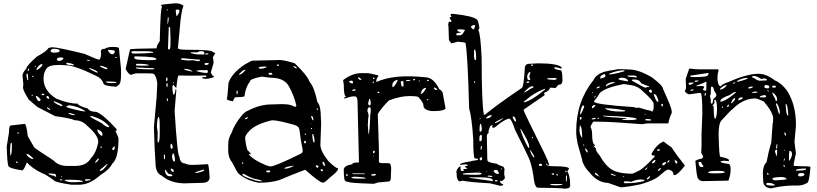

<svg xmlns="http://www.w3.org/2000/svg" viewBox="-20 -1110 5045 1186"><path d="M299.8 -818.4Q335.9 -818.4 502 -777.3Q582 -741.2 593.8 -741.2Q604.5 -753.9 604.5 -779.3V-781.2L602.5 -791Q602.5 -808.6 627.9 -808.6Q644.5 -820.3 673.8 -820.3Q714.8 -820.3 714.8 -811.5L727.5 -683.6V-644.5Q727.5 -595.7 713.9 -585.9Q701.2 -574.2 694.3 -574.2Q619.1 -580.1 619.1 -594.7Q607.4 -627.9 571.3 -642.6Q440.4 -707 383.8 -707L345.7 -709Q278.3 -709 265.6 -683.6Q249 -661.1 249 -625V-624Q249 -549.8 327.1 -501Q402.3 -469.7 460.9 -469.7Q460.9 -457 522.5 -439.5Q535.2 -418.9 575.2 -418.9Q618.2 -402.3 696.3 -316.4L701.2 -309.6V-305.7Q701.2 -302.7 693.4 -302.7V-300.8Q711.9 -262.7 711.9 -252.9Q711.9 -129.9 672.9 -98.6Q657.2 -63.5 598.6 -27.3Q533.2 31.2 467.8 31.2H420.9Q313.5 14.6 313.5 3.9Q252.9 -39.1 242.2 -39.1Q175.8 -71.3 149.4 -104.5H144.5Q127 -57.6 117.2 -57.6Q31.2 -70.3 31.2 -86.9Q24.4 -105.5 21.5 -205.1L35.2 -289.1Q35.2 -335 46.9 -335L132.8 -344.7Q142.6 -344.7 151.4 -269.5L190.4 -201.2Q190.4 -196.3 310.5 -119.1Q341.8 -85 395.5 -85H443.4Q513.7 -85 541 -131.8Q574.2 -166 586.9 -230.5V-234.4Q586.9 -274.4 518.6 -333Q487.3 -367.2 441.4 -367.2Q419.9 -378.9 320.3 -392.6L210.9 -449.2L158.2 -494.1Q125 -545.9 122.1 -567.4L124 -589.8L119.1 -642.6Q119.1 -661.1 142.6 -686.5Q142.6 -703.1 208 -760.7Q268.6 -793 279.3 -813.5ZM293 -797.9V-793Q293 -788.1 310.5 -784.2Q347.7 -786.1 347.7 -793V-797.9Q347.7 -808.6 308.6 -808.6Q299.8 -808.6 293 -797.9ZM646.5 -801.8V-797.9Q661.1 -774.4 672.9 -774.4Q682.6 -775.4 689.5 -788.1V-793Q689.5 -801.8 646.5 -801.8ZM691.4 -754.9 694.3 -752H700.2V-758.8H694.3ZM331.1 -740.2Q337.9 -733.4 344.7 -733.4Q359.4 -733.4 373 -748L366.2 -754.9H351.6Q331.1 -754.9 331.1 -740.2ZM515.6 -741.2V-740.2Q515.6 -735.4 532.2 -733.4H536.1V-734.4Q536.1 -739.3 515.6 -741.2ZM388.7 -717.8Q388.7 -708 436.5 -706.1V-709Q436.5 -715.8 395.5 -722.7H393.6ZM204.1 -679.7 206.1 -678.7H210.9Q242.2 -699.2 242.2 -712.9L240.2 -713.9H238.3Q222.7 -713.9 204.1 -681.6ZM597.7 -700.2Q615.2 -687.5 641.6 -681.6L643.6 -683.6V-685.5Q643.6 -694.3 602.5 -704.1H600.6ZM194.3 -699.2 195.3 -697.3V-695.3L201.2 -697.3V-702.1H197.3ZM532.2 -690.4 530.3 -688.5V-686.5Q572.3 -661.1 584 -661.1V-663.1Q584 -672.9 532.2 -690.4ZM154.3 -686.5 151.4 -676.8V-672.9L154.3 -669.9L160.2 -683.6V-685.5ZM142.6 -651.4Q144.5 -630.9 149.4 -615.2H154.3V-617.2L151.4 -654.3H146.5ZM178.7 -637.7V-633.8H181.6L187.5 -638.7V-642.6H183.6ZM632.8 -603.5Q641.6 -596.7 670.9 -596.7L698.2 -597.7V-603.5Q681.6 -606.4 648.4 -606.4H636.7ZM236.3 -528.3V-526.4L240.2 -522.5H253.9V-526.4Q252.9 -531.2 240.2 -531.2ZM174.8 -522.5V-521.5L178.7 -517.6H181.6V-522.5L178.7 -526.4ZM201.2 -517.6V-514.6Q210.9 -485.4 219.7 -485.4H224.6L231.4 -492.2V-494.1Q214.8 -517.6 202.1 -517.6ZM269.5 -517.6 267.6 -515.6V-507.8L276.4 -499H279.3L283.2 -502V-508.8Q278.3 -517.6 269.5 -517.6ZM313.5 -485.4 311.5 -483.4V-481.4Q328.1 -464.8 363.3 -453.1L366.2 -458Q366.2 -464.8 313.5 -485.4ZM388.7 -451.2Q388.7 -444.3 484.4 -423.8L502 -421.9H506.8V-423.8Q464.8 -453.1 406.2 -460Q388.7 -453.1 388.7 -451.2ZM270.5 -447.3 269.5 -446.3Q269.5 -438.5 288.1 -430.7L290 -432.6Q290 -439.5 270.5 -447.3ZM404.3 -412.1V-406.2L426.8 -399.4H441.4V-403.3Q415 -412.1 404.3 -412.1ZM537.1 -392.6V-389.6Q543 -382.8 609.4 -348.6Q635.7 -324.2 650.4 -324.2H652.3L655.3 -328.1Q624 -369.1 549.8 -392.6ZM582 -310.5V-303.7Q582 -290 605.5 -271.5H612.3V-282.2Q612.3 -298.8 584 -310.5ZM87.9 -292V-287.1L91.8 -283.2L96.7 -287.1L94.7 -292ZM42 -182.6 43.9 -148.4H44.9Q53.7 -156.2 53.7 -213.9V-223.6L50.8 -227.5H48.8Q43.9 -227.5 42 -182.6ZM600.6 -205.1V-198.2L605.5 -196.3L609.4 -200.2L607.4 -205.1ZM673.8 -194.3V-186.5L677.7 -182.6H680.7Q689.5 -185.5 689.5 -205.1H684.6ZM144.5 -159.2V-153.3Q165 -127.9 183.6 -127.9H185.5V-131.8Q157.2 -159.2 147.5 -159.2ZM568.4 -109.4V-104.5H571.3Q583 -112.3 591.8 -127.9L588.9 -131.8Q578.1 -126 568.4 -109.4ZM79.1 -112.3V-107.4L85 -102.5H85.9L89.8 -105.5V-107.4L85 -112.3ZM595.7 -59.6V-57.6Q595.7 -54.7 600.6 -54.7Q618.2 -54.7 645.5 -97.7H641.6ZM279.3 -39.1V-37.1Q279.3 -31.2 315.4 -23.4L320.3 -18.6H327.1Q324.2 -36.1 318.4 -36.1ZM358.4 -22.5V-15.6H363.3V-18.6L359.4 -22.5ZM349.6 -2.9V-2L354.5 3.9H365.2V2Q363.3 -2.9 351.6 -2.9ZM504.9 0V3.9L508.8 6.8H513.7Q539.1 4.9 539.1 0L536.1 -2.9H508.8ZM378.9 4.9Q397.5 15.6 429.7 15.6H431.6L491.2 13.7V10.7Q487.3 0 397.5 0Q378.9 0 378.9 4.9Z M1063.5 -1089.8Q1094.7 -1089.8 1113.3 -1074.2Q1097.7 -1035.2 1090.8 -937.5L1079.1 -813.5Q1079.1 -802.7 1131.8 -802.7Q1293 -802.7 1293 -789.1Q1297.9 -789.1 1309.6 -780.3Q1295.9 -760.7 1295.9 -754.9V-750L1299.8 -722.7L1282.2 -663.1Q1282.2 -654.3 1301.8 -635.7V-633.8Q1272.5 -623 1250 -623Q1227.5 -625 1227.5 -629.9V-631.8L1240.2 -633.8H1250L1254.9 -638.7V-642.6L1250 -643.6L1159.2 -642.6L1083 -643.6Q1077.1 -643.6 1069.3 -567.4H1067.4L1048.8 -587.9L1044.9 -574.2V-565.4Q1046.9 -526.4 1053.7 -524.4Q1058.6 -524.4 1063.5 -549.8V-558.6H1067.4L1069.3 -553.7L1058.6 -424.8Q1076.2 -143.6 1087.9 -143.6Q1092.8 -100.6 1122.1 -100.6Q1138.7 -91.8 1159.2 -91.8H1183.6L1263.7 -95.7Q1269.5 -95.7 1274.4 -23.4Q1280.3 19.5 1226.6 19.5L1122.1 22.5Q1034.2 22.5 978.5 -25.4Q940.4 -40 940.4 -107.4Q935.5 -161.1 930.7 -324.2L947.3 -508.8L951.2 -588.9V-599.6Q942.4 -656.2 918.9 -656.2L878.9 -657.2H831.1Q811.5 -657.2 789.1 -647.5Q775.4 -649.4 755.9 -683.6L783.2 -804.7Q783.2 -809.6 947.3 -811.5Q947.3 -830.1 966.8 -855.5Q971.7 -1066.4 980.5 -1066.4V-1071.3Q980.5 -1074.2 974.6 -1074.2V-1078.1Q974.6 -1083 1063.5 -1089.8ZM1010.7 -1053.7V-1045.9H1015.6V-1050.8L1012.7 -1053.7ZM1065.4 -1045.9V-1043.9L1069.3 -1011.7H1072.3Q1087.9 -1028.3 1087.9 -1040V-1045.9L1083 -1050.8H1070.3ZM1017.6 -1004.9Q1014.6 -995.1 1014.6 -968.8V-963.9H1017.6L1021.5 -987.3V-1001ZM1022.5 -943.4 1017.6 -809.6V-807.6L1021.5 -804.7H1024.4Q1033.2 -804.7 1033.2 -838.9V-869.1L1031.2 -936.5Q1028.3 -943.4 1026.4 -943.4ZM792 -789.1Q792 -779.3 802.7 -779.3H823.2Q873 -779.3 926.8 -784.2V-786.1Q926.8 -793.9 860.4 -793.9H802.7Q792 -793 792 -789.1ZM1197.3 -786.1 1179.7 -787.1H1158.2V-782.2Q1187.5 -773.4 1209 -773.4H1240.2Q1243.2 -773.4 1243.2 -779.3Q1241.2 -793.9 1227.5 -793.9H1213.9ZM1248 -777.3V-775.4L1252 -772.5Q1264.6 -772.5 1267.6 -779.3V-780.3H1252ZM809.6 -758.8V-752Q809.6 -738.3 901.4 -738.3Q946.3 -738.3 946.3 -745.1Q946.3 -759.8 828.1 -761.7H812.5ZM1097.7 -746.1V-745.1Q1097.7 -738.3 1147.5 -736.3L1169.9 -738.3L1200.2 -732.4H1206.1Q1215.8 -732.4 1215.8 -741.2H1213.9L1111.3 -750H1101.6ZM1243.2 -715.8V-713.9L1248 -709H1253.9Q1266.6 -709 1270.5 -717.8L1265.6 -720.7H1248ZM819.3 -710.9Q819.3 -705.1 826.2 -705.1L860.4 -704.1L896.5 -705.1L898.4 -707V-709Q880.9 -715.8 836.9 -715.8H824.2ZM819.3 -693.4V-690.4Q819.3 -681.6 921.9 -681.6L933.6 -683.6V-684.6L930.7 -688.5ZM1118.2 -684.6V-681.6Q1120.1 -676.8 1165 -668H1168V-669.9Q1148.4 -684.6 1125 -684.6ZM1193.4 -670.9Q1231.4 -659.2 1258.8 -659.2L1263.7 -664.1V-672.9L1260.7 -676.8H1229.5Q1193.4 -676.8 1193.4 -670.9ZM1005.9 -622.1V-611.3L1008.8 -608.4Q1014.6 -609.4 1014.6 -618.2V-623L1012.7 -631.8H1010.7Q1005.9 -629.9 1005.9 -622.1ZM1048.8 -602.5V-599.6L1053.7 -594.7H1055.7V-597.7L1049.8 -602.5ZM1008.8 -595.7 1007.8 -587.9V-582L1008.8 -574.2H1014.6L1015.6 -585.9V-592.8L1012.7 -595.7ZM1010.7 -502V-490.2L1014.6 -486.3H1017.6V-490.2L1015.6 -502ZM949.2 -329.1 954.1 -292 953.1 -244.1 954.1 -230.5H958Q966.8 -230.5 966.8 -293.9V-326.2Q966.8 -387.7 960 -387.7Q951.2 -387.7 949.2 -329.1ZM1035.2 -221.7 1033.2 -212.9V-203.1Q1033.2 -193.4 1040 -191.4H1042Q1046.9 -192.4 1046.9 -201.2Q1043.9 -221.7 1038.1 -221.7ZM1048.8 -165 1043 -148.4Q1043 -118.2 1056.6 -110.4L1060.5 -116.2V-127.9Q1056.6 -162.1 1048.8 -165ZM992.2 -155.3V-134.8L994.1 -126H995.1L999 -129.9V-151.4L995.1 -155.3ZM1036.1 -69.3 1035.2 -68.4V-59.6Q1038.1 -52.7 1044.9 -48.8H1053.7V-50.8Q1053.7 -65.4 1036.1 -69.3ZM1185.5 -42 1190.4 -41Q1241.2 -49.8 1241.2 -59.6L1238.3 -62.5Q1185.5 -48.8 1185.5 -42ZM999 -61.5V-55.7Q1002.9 -21.5 1028.3 -21.5H1042L1044.9 -25.4V-27.3Q1044.9 -32.2 1019.5 -37.1L1002 -61.5Z M1709 -739.3Q1732.4 -739.3 1799.8 -719.7Q1878.9 -644.5 1892.6 -603.5Q1920.9 -574.2 1940.4 -479.5Q1961.9 -459 1961.9 -382.8L1963.9 -350.6L1959 -215.8Q1959 -176.8 2008.8 -114.3Q2053.7 -70.3 2068.4 -70.3V-68.4Q2068.4 -51.8 2020.5 -15.6Q1985.4 18.6 1975.6 18.6H1974.6Q1954.1 17.6 1865.2 -61.5Q1786.1 -32.2 1704.1 2.9Q1650.4 18.6 1585 18.6H1578.1Q1503.9 5.9 1453.1 -38.1Q1444.3 -46.9 1414.1 -106.4Q1389.6 -135.7 1389.6 -179.7V-218.8Q1389.6 -255.9 1410.2 -289.1Q1428.7 -342.8 1471.7 -394.5Q1493.2 -420.9 1514.6 -427.7Q1585.9 -464.8 1654.3 -464.8L1715.8 -466.8H1722.7Q1776.4 -466.8 1796.9 -451.2H1804.7Q1810.5 -451.2 1810.5 -458Q1796.9 -519.5 1762.7 -580.1Q1733.4 -629.9 1651.4 -629.9L1596.7 -636.7Q1524.4 -623 1524.4 -607.4Q1497.1 -572.3 1490.2 -516.6Q1487.3 -509.8 1441.4 -509.8L1432.6 -507.8Q1427.7 -507.8 1418.9 -484.4Q1380.9 -490.2 1380.9 -500Q1385.7 -511.7 1391.6 -598.6Q1413.1 -660.2 1494.1 -712.9Q1533.2 -735.4 1540 -735.4ZM1688.5 -708 1694.3 -703.1H1701.2L1704.1 -706.1L1699.2 -711.9H1692.4ZM1793 -701.2V-698.2Q1802.7 -687.5 1811.5 -687.5H1813.5V-691.4Q1803.7 -701.2 1794.9 -701.2ZM1578.1 -694.3V-691.4Q1579.1 -685.5 1591.8 -685.5Q1604.5 -685.5 1626 -694.3V-699.2H1620.1Q1591.8 -699.2 1578.1 -694.3ZM1456.1 -648.4H1458Q1469.7 -648.4 1494.1 -673.8V-678.7H1492.2Q1479.5 -678.7 1456.1 -650.4ZM1637.7 -655.3 1642.6 -648.4H1660.2L1663.1 -651.4V-653.3L1656.2 -660.2H1644.5ZM1441.4 -547.9V-527.3H1442.4Q1448.2 -528.3 1448.2 -537.1V-547.9L1444.3 -550.8ZM1936.5 -442.4V-439.5Q1937.5 -428.7 1941.4 -428.7L1943.4 -435.5Q1940.4 -442.4 1938.5 -442.4ZM1902.3 -391.6V-387.7Q1908.2 -367.2 1914.1 -367.2H1916Q1916 -384.8 1907.2 -394.5H1906.2ZM1494.1 -379.9V-374H1497.1Q1506.8 -374 1510.7 -382.8V-386.7H1509.8ZM1494.1 -257.8Q1502.9 -175.8 1516.6 -175.8L1530.3 -159.2V-157.2L1517.6 -159.2V-155.3Q1545.9 -121.1 1624 -88.9Q1634.8 -84 1651.4 -82Q1678.7 -82 1838.9 -161.1Q1849.6 -167 1849.6 -176.8V-183.6Q1837.9 -238.3 1829.1 -313.5L1827.1 -314.5Q1827.1 -329.1 1796.9 -338.9Q1697.3 -367.2 1660.2 -367.2Q1558.6 -343.8 1517.6 -298.8Q1494.1 -273.4 1494.1 -257.8ZM1899.4 -348.6V-343.8H1902.3V-345.7ZM1900.4 -319.3V-314.5L1904.3 -311.5L1907.2 -314.5V-319.3ZM1861.3 -282.2 1865.2 -277.3 1870.1 -278.3V-282.2L1866.2 -285.2H1865.2ZM1909.2 -282.2V-280.3Q1911.1 -229.5 1919.9 -229.5L1922.9 -232.4V-234.4Q1922.9 -261.7 1914.1 -282.2ZM1858.4 -236.3V-229.5L1863.3 -223.6H1865.2L1870.1 -229.5V-236.3L1866.2 -239.3H1861.3ZM1972.7 -111.3V-102.5Q1977.5 -85.9 1984.4 -85.9H1988.3V-88.9Q1982.4 -111.3 1975.6 -111.3ZM1473.6 -104.5V-102.5L1476.6 -99.6H1483.4V-102.5L1478.5 -107.4H1476.6ZM1929.7 -85.9Q1933.6 -76.2 1940.4 -73.2H1941.4L1947.3 -79.1V-82L1940.4 -88.9H1933.6ZM1736.3 -70.3V-68.4H1743.2Q1762.7 -68.4 1793 -84V-85.9H1788.1Q1741.2 -79.1 1736.3 -70.3ZM1960.9 -61.5V-58.6L1965.8 -52.7H1972.7L1975.6 -56.6V-58.6L1968.8 -65.4H1963.9ZM1624 -51.8Q1627 -44.9 1635.7 -44.9Q1649.4 -45.9 1649.4 -51.8V-52.7L1646.5 -56.6H1628.9ZM1476.6 -32.2V-31.2Q1483.4 -17.6 1544.9 0Q1567.4 9.8 1598.6 9.8V8.8Q1598.6 2.9 1546.9 -6.8Q1513.7 -18.6 1485.4 -36.1H1480.5Z M2605.5 -632.8Q2658.2 -632.8 2694.3 -557.6Q2702.1 -557.6 2713.9 -540L2732.4 -439.5Q2720.7 -423.8 2660.2 -423.8H2646.5Q2595.7 -430.7 2595.7 -458Q2595.7 -477.5 2564.5 -509.8Q2560.5 -516.6 2506.8 -516.6Q2453.1 -516.6 2381.8 -489.3Q2333 -439.5 2313.5 -405.3Q2323.2 -159.2 2320.3 -114.3Q2320.3 -102.5 2336.9 -102.5H2370.1Q2391.6 -101.6 2391.6 -95.7V-93.8L2396.5 -75.2L2393.6 0L2385.7 10.7L2322.3 16.6H2316.4L2289.1 25.4Q2133.8 20.5 2133.8 13.7Q2106.4 13.7 2106.4 -10.7Q2103.5 -29.3 2103.5 -61.5Q2103.5 -86.9 2156.2 -95.7Q2156.2 -106.4 2192.4 -106.4L2197.3 -107.4V-109.4L2188.5 -480.5Q2188.5 -514.6 2171.9 -514.6H2163.1Q2146.5 -514.6 2108.4 -501L2106.4 -502.9V-505.9Q2106.4 -508.8 2117.2 -512.7V-514.6Q2103.5 -514.6 2103.5 -591.8Q2101.6 -591.8 2099.6 -615.2Q2155.3 -658.2 2212.9 -658.2H2247.1Q2264.6 -658.2 2315.4 -644.5L2317.4 -639.6Q2304.7 -623 2304.7 -612.3V-603.5Q2414.1 -653.3 2605.5 -632.8ZM2250 -427.7V-420.9Q2256.8 -409.2 2256.8 -391.6Q2253.9 -385.7 2252 -336.9L2255.9 -282.2H2256.8Q2262.7 -282.2 2267.6 -407.2Q2270.5 -407.2 2270.5 -435.5Q2268.6 -448.2 2263.7 -448.2H2260.7Q2250 -441.4 2250 -427.7ZM2151.4 -15.6V-13.7Q2151.4 -6.8 2190.4 -6.8H2231.4L2240.2 -8.8Q2240.2 -15.6 2168 -18.6ZM2404.3 -574.2V-571.3Q2416 -571.3 2435.5 -610.4V-617.2H2434.6Q2398.4 -607.4 2404.3 -574.2ZM2578.1 -530.3H2584Q2592.8 -533.2 2611.3 -562.5V-564.5Q2611.3 -567.4 2605.5 -567.4Q2582 -557.6 2582 -538.1Q2579.1 -538.1 2578.1 -530.3ZM2260.7 -499 2253.9 -471.7Q2253.9 -462.9 2262.7 -458H2263.7Q2269.5 -458 2270.5 -476.6L2265.6 -499ZM2455.1 -603.5 2460.9 -576.2H2472.7L2471.7 -605.5L2468.8 -609.4H2464.8Q2455.1 -607.4 2455.1 -603.5ZM2156.2 -36.1 2158.2 -34.2H2233.4V-38.1L2186.5 -39.1H2159.2ZM2135.7 -605.5Q2143.6 -594.7 2158.2 -594.7L2160.2 -596.7V-606.4L2153.3 -612.3Q2135.7 -610.4 2135.7 -605.5ZM2272.5 -29.3 2275.4 -25.4H2295.9L2301.8 -31.2Q2301.8 -35.2 2294.9 -36.1Q2272.5 -34.2 2272.5 -29.3ZM2659.2 -569.3V-565.4Q2667 -553.7 2677.7 -553.7H2680.7V-557.6Q2671.9 -569.3 2662.1 -569.3ZM2192.4 -632.8V-626L2201.2 -617.2H2212.9V-620.1L2197.3 -632.8ZM2156.2 -551.8V-548.8H2161.1Q2174.8 -548.8 2176.8 -555.7L2173.8 -558.6H2171.9Q2158.2 -558.6 2156.2 -551.8ZM2487.3 -614.3V-612.3L2490.2 -609.4H2503.9Q2512.7 -609.4 2514.6 -614.3L2512.7 -616.2H2503.9ZM2284.2 -174.8V-164.1H2289.1L2294.9 -168.9V-175.8L2291 -179.7H2289.1ZM2122.1 -36.1 2118.2 -31.2V-25.4L2122.1 -22.5H2127V-31.2ZM2311.5 -542V-538.1L2315.4 -535.2H2320.3L2324.2 -538.1V-542L2317.4 -543.9ZM2531.2 -617.2V-614.3H2540L2544.9 -619.1L2542 -623Q2531.2 -621.1 2531.2 -617.2ZM2617.2 -614.3V-612.3L2620.1 -609.4H2626L2628.9 -612.3V-614.3L2626 -617.2H2620.1ZM2284.2 -628.9V-622.1H2290L2294.9 -627V-628.9L2290 -630.9ZM2281.2 -601.6V-599.6L2284.2 -596.7L2290 -601.6V-606.4H2286.1ZM2616.2 -494.1V-490.2H2619.1L2625 -496.1V-499H2623Q2616.2 -496.1 2616.2 -494.1ZM2565.4 -609.4V-607.4H2571.3L2574.2 -610.4V-612.3H2569.3ZM2286.1 -148.4V-143.6H2289.1V-148.4Z M2771.5 -1024.4H2782.2Q2902.3 -1010.7 2923.8 -990.2Q2933.6 -990.2 2941.4 -937.5L2935.5 -925.8V-920.9Q2948.2 -902.3 2955.1 -751Q2955.1 -475.6 2968.8 -401.4H2975.6Q3045.9 -460 3201.2 -565.4Q3214.8 -565.4 3221.7 -686.5Q3221.7 -715.8 3249 -715.8L3303.7 -718.8Q3425.8 -718.8 3450.2 -693.4V-691.4L3445.3 -686.5Q3418.9 -695.3 3407.2 -695.3L3404.3 -691.4V-689.5Q3404.3 -681.6 3443.4 -675.8Q3454.1 -675.8 3454.1 -613.3Q3454.1 -586.9 3433.6 -586.9Q3426.8 -586.9 3414.1 -568.4L3409.2 -566.4L3381.8 -568.4H3377Q3377 -551.8 3345.7 -538.1Q3340.8 -538.1 3340.8 -532.2L3344.7 -522.5L3215.8 -433.6L3214.8 -428.7Q3215.8 -418.9 3347.7 -153.3Q3366.2 -115.2 3372.1 -91.8L3365.2 -89.8L3356.4 -98.6H3352.5Q3352.5 -83 3404.3 -83Q3495.1 -83 3495.1 -67.4L3484.4 -52.7Q3502 -23.4 3502 35.2Q3502 53.7 3481.4 53.7L3470.7 55.7Q3432.6 49.8 3311.5 49.8H3303.7Q3287.1 49.8 3279.3 8.8Q3270.5 -67.4 3252 -121.1Q3230.5 -171.9 3161.1 -308.6Q3138.7 -377 3126 -377Q3103.5 -376 3051.8 -335.9Q3036.1 -320.3 3026.4 -320.3Q3019.5 -323.2 3019.5 -326.2V-327.1L3023.4 -333V-335.9H3014.6Q3007.8 -335.9 2997.1 -298.8L2999 -290Q2987.3 -283.2 2987.3 -267.6L2990.2 -122.1Q2990.2 -105.5 3048.8 -98.6Q3060.5 -88.9 3089.8 -80.1L3096.7 -66.4L3094.7 -46.9V-32.2L3098.6 -12.7V-9.8Q3092.8 2 3078.1 8.8L3076.2 7.8H3069.3V12.7Q3069.3 22.5 3087.9 28.3V31.2Q3087.9 36.1 3071.3 38.1L3007.8 22.5Q2882.8 15.6 2836.9 5.9L2818.4 10.7Q2800.8 2 2800.8 -33.2V-40L2798.8 -42Q2798.8 -66.4 2819.3 -81.1H2825.2V-59.6L2830.1 -53.7H2846.7L2841.8 -60.5V-64.5L2853.5 -66.4H2866.2V-67.4L2850.6 -83L2869.1 -86.9V-89.8Q2868.2 -94.7 2855.5 -94.7H2850.6L2821.3 -91.8V-93.8Q2821.3 -103.5 2882.8 -112.3Q2895.5 -117.2 2928.7 -121.1L2932.6 -126V-127.9Q2932.6 -130.9 2914.1 -130.9Q2903.3 -130.9 2903.3 -247.1Q2894.5 -385.7 2877.9 -440.4Q2869.1 -773.4 2855.5 -843.8Q2855.5 -848.6 2807.6 -852.5L2768.6 -841.8Q2753.9 -857.4 2752.9 -867.2L2750 -951.2L2748 -956.1Q2751 -976.6 2754.9 -976.6L2768.6 -973.6V-976.6Q2768.6 -983.4 2757.8 -997.1V-1002.9Q2768.6 -1003.9 2768.6 -1007.8L2763.7 -1016.6V-1023.4ZM2889.6 -946.3V-942.4Q2897.5 -928.7 2905.3 -928.7Q2915 -941.4 2915 -953.1L2910.2 -955.1Q2897.5 -955.1 2889.6 -946.3ZM2804.7 -923.8V-921.9Q2804.7 -916 2825.2 -912.1V-908.2Q2798.8 -906.2 2798.8 -900.4V-894.5L2802.7 -891.6H2816.4Q2837.9 -891.6 2845.7 -915L2852.5 -921.9Q2852.5 -928.7 2819.3 -928.7H2814.5Q2804.7 -927.7 2804.7 -923.8ZM2912.1 -804.7 2908.2 -798.8V-771.5Q2908.2 -739.3 2915 -739.3H2917L2920.9 -743.2V-761.7Q2918.9 -804.7 2912.1 -804.7ZM3260.7 -710V-707L3263.7 -703.1H3269.5L3272.5 -707V-709L3269.5 -711.9ZM3236.3 -633.8Q3238.3 -616.2 3243.2 -616.2H3252Q3255.9 -616.2 3255.9 -621.1L3249 -636.7L3255.9 -661.1V-666H3253.9Q3236.3 -658.2 3236.3 -633.8ZM3359.4 -623Q3359.4 -618.2 3404.3 -616.2Q3418 -618.2 3418 -623V-627L3409.2 -627.9H3381.8Q3359.4 -627.9 3359.4 -623ZM2908.2 -607.4V-600.6L2912.1 -597.7L2917 -602.5L2912.1 -607.4ZM3231.4 -602.5 3236.3 -597.7H3238.3Q3247.1 -597.7 3250 -604.5V-607.4H3245.1Q3232.4 -607.4 3231.4 -602.5ZM3217.8 -539.1H3219.7Q3224.6 -539.1 3260.7 -563.5Q3274.4 -567.4 3274.4 -572.3V-577.1H3267.6Q3250 -577.1 3217.8 -541ZM3215.8 -481.4V-477.5H3217.8Q3265.6 -489.3 3345.7 -556.6L3347.7 -561.5H3345.7Q3277.3 -537.1 3215.8 -481.4ZM2982.4 -381.8V-378.9H2987.3Q3004.9 -378.9 3016.6 -394.5V-399.4Q2998 -399.4 2982.4 -381.8ZM3146.5 -385.7Q3157.2 -358.4 3167 -358.4L3168 -360.4V-361.3Q3164.1 -390.6 3149.4 -390.6Q3146.5 -390.6 3146.5 -385.7ZM2941.4 -375V-374H2944.3L2948.2 -377V-380.9H2946.3ZM3037.1 -351.6 3038.1 -349.6H3040Q3064.5 -357.4 3087.9 -378.9V-380.9Q3037.1 -357.4 3037.1 -351.6ZM2942.4 -312.5V-299.8L2946.3 -296.9H2949.2Q2956.1 -298.8 2956.1 -312.5V-315.4Q2956.1 -328.1 2951.2 -344.7H2949.2Q2942.4 -344.7 2942.4 -312.5ZM3194.3 -313.5V-312.5Q3208 -259.8 3243.2 -197.3H3249V-203.1Q3249 -231.4 3197.3 -313.5ZM2941.4 -258.8V-240.2L2944.3 -237.3Q2956.1 -237.3 2956.1 -251V-272.5L2953.1 -276.4H2949.2Q2941.4 -272.5 2941.4 -258.8ZM3265.6 -264.6V-260.7L3270.5 -255.9H3272.5V-260.7L3269.5 -264.6ZM2951.2 -208 2949.2 -199.2V-185.5H2951.2Q2956.1 -186.5 2956.1 -199.2V-208ZM3253.9 -183.6V-180.7Q3263.7 -149.4 3277.3 -137.7H3281.2Q3281.2 -148.4 3256.8 -182.6L3255.9 -183.6ZM2942.4 -126 2949.2 -119.1H2951.2Q2958 -122.1 2958 -130.9Q2957 -139.6 2953.1 -139.6Q2942.4 -134.8 2942.4 -126ZM3308.6 -93.8V-89.8L3313.5 -85H3324.2L3329.1 -89.8V-91.8Q3326.2 -98.6 3317.4 -98.6Q3308.6 -96.7 3308.6 -93.8ZM3074.2 -69.3V-67.4L3079.1 -62.5H3081.1V-66.4L3078.1 -69.3ZM3028.3 -52.7Q3039.1 -35.2 3057.6 -35.2H3058.6L3062.5 -39.1Q3055.7 -57.6 3048.8 -60.5H3042Q3032.2 -60.5 3028.3 -52.7ZM3472.7 -55.7V-48.8L3475.6 -45.9H3479.5V-52.7L3475.6 -55.7ZM2937.5 -52.7V-48.8H2942.4L2939.5 -52.7ZM2982.4 -48.8H2989.3L2985.4 -52.7ZM2838.9 -37.1V-35.2L2839.8 -33.2V-32.2L2903.3 -30.3H2912.1Q2955.1 -30.3 2955.1 -37.1V-39.1Q2955.1 -43 2925.8 -43.9Q2853.5 -42 2838.9 -37.1ZM3386.7 -35.2 3392.6 -30.3H3399.4L3404.3 -35.2L3400.4 -39.1H3390.6ZM3414.1 -33.2V-32.2L3419.9 -26.4H3426.8V-33.2ZM3475.6 -12.7V10.7H3477.5Q3482.4 10.7 3482.4 -16.6V-26.4H3481.4Q3475.6 -25.4 3475.6 -12.7ZM2992.2 -23.4V-19.5L3012.7 -16.6L3021.5 -18.6V-19.5Q3021.5 -25.4 2997.1 -25.4ZM2877.9 -11.7 3024.4 8.8V3.9Q3024.4 -14.6 2941.4 -14.6H2880.9ZM3037.1 3.9V7.8L3040 10.7H3050.8L3053.7 7.8Q3051.8 2 3043.9 2ZM3378.9 31.2 3379.9 33.2H3385.7L3414.1 35.2L3445.3 33.2H3450.2L3454.1 29.3V28.3L3445.3 26.4H3392.6Q3379.9 26.4 3378.9 31.2Z M3867.2 -680.7Q3923.8 -680.7 4005.9 -632.8Q4075.2 -581.1 4075.2 -561.5Q4128.9 -444.3 4128.9 -424.8L4129.9 -414.1Q4109.4 -367.2 4109.4 -349.6L4101.6 -347.7H3985.4Q3968.8 -347.7 3947.3 -342.8Q3751 -358.4 3673.8 -358.4H3644.5Q3627.9 -334 3627.9 -325.2Q3637.7 -307.6 3637.7 -277.3Q3637.7 -224.6 3653.3 -215.8L3655.3 -209V-208L3646.5 -210.9V-208L3660.2 -194.3Q3660.2 -174.8 3684.6 -149.4Q3728.5 -70.3 3781.2 -51.8Q3823.2 -37.1 3883.8 -37.1Q3892.6 -37.1 3921.9 -53.7Q3948.2 -61.5 4024.4 -142.6V-146.5Q4024.4 -149.4 4006.8 -151.4L4003.9 -158.2Q4035.2 -218.8 4079.1 -236.3Q4084 -230.5 4128.9 -199.2Q4159.2 -151.4 4209 -89.8V-85Q4165 -28.3 4145.5 -28.3H4140.6Q4140.6 -58.6 4104.5 -62.5Q4096.7 -62.5 4044.9 -17.6Q4016.6 4.9 3937.5 28.3Q3846.7 46.9 3812.5 46.9L3735.4 19.5Q3670.9 19.5 3616.2 -50.8Q3592.8 -74.2 3578.1 -110.4Q3578.1 -119.1 3547.9 -222.7Q3539.1 -266.6 3539.1 -297.9V-299.8Q3539.1 -482.4 3646.5 -616.2Q3662.1 -649.4 3710 -666Q3738.3 -673.8 3788.1 -680.7Q3799.8 -685.5 3867.2 -680.7ZM3742.2 -650.4H3744.1Q3769.5 -650.4 3826.2 -667Q3837.9 -668 3837.9 -672.9L3835 -675.8H3833Q3794.9 -675.8 3744.1 -655.3L3742.2 -653.3ZM3687.5 -629.9V-627.9L3691.4 -625H3692.4Q3719.7 -631.8 3719.7 -638.7V-646.5L3714.8 -652.3H3711.9Q3687.5 -644.5 3687.5 -629.9ZM3856.4 -643.6V-639.6Q3856.4 -634.8 3911.1 -631.8L3913.1 -632.8V-636.7Q3913.1 -641.6 3896.5 -643.6ZM3800.8 -623V-621.1Q3800.8 -616.2 3856.4 -607.4L3858.4 -609.4V-614.3Q3847.7 -629.9 3822.3 -629.9H3817.4Q3800.8 -627.9 3800.8 -623ZM3882.8 -614.3V-612.3Q3960 -568.4 3965.8 -568.4H3967.8L3981.4 -573.2L3988.3 -571.3L3990.2 -573.2V-575.2Q3983.4 -580.1 3967.8 -584L3940.4 -595.7Q3930.7 -619.1 3896.5 -619.1H3892.6Q3882.8 -618.2 3882.8 -614.3ZM3721.7 -575.2Q3734.4 -585.9 3776.4 -598.6V-600.6L3774.4 -602.5H3760.7Q3721.7 -594.7 3721.7 -575.2ZM3650.4 -486.3V-482.4Q3650.4 -464.8 3896.5 -448.2L3910.2 -443.4L3926.8 -445.3Q3984.4 -426.8 4000 -426.8Q4000 -422.9 4008.8 -420.9Q4017.6 -431.6 4017.6 -443.4V-468.8Q4017.6 -487.3 3949.2 -547.9Q3919.9 -578.1 3878.9 -584L3833 -590.8Q3720.7 -569.3 3685.5 -536.1Q3671.9 -510.7 3650.4 -486.3ZM3665 -566.4V-563.5H3667Q3685.5 -568.4 3685.5 -573.2V-575.2H3678.7Q3669.9 -575.2 3665 -566.4ZM3988.3 -547.9Q3992.2 -537.1 4002 -537.1H4003.9L4006.8 -541V-549.8L4000 -556.6Q3988.3 -556.6 3988.3 -547.9ZM3636.7 -537.1V-536.1H3639.6L3643.6 -539.1V-541H3639.6ZM4017.6 -529.3Q4031.2 -486.3 4040 -481.4H4044.9L4047.9 -484.4Q4037.1 -527.3 4024.4 -527.3L4022.5 -529.3ZM3651.4 -506.8V-504.9Q3658.2 -507.8 3658.2 -516.6V-518.6Q3651.4 -515.6 3651.4 -506.8ZM4065.4 -465.8V-457L4068.4 -452.1Q4075.2 -454.1 4075.2 -461.9V-465.8L4072.3 -468.8H4068.4ZM3636.7 -450.2V-445.3L3639.6 -441.4H3641.6Q3651.4 -447.3 3657.2 -457V-460.9H3651.4Q3641.6 -460.9 3636.7 -450.2ZM3580.1 -459Q3569.3 -449.2 3562.5 -404.3H3564.5Q3572.3 -404.3 3588.9 -452.1Q3586.9 -459 3580.1 -459ZM3718.8 -441.4V-438.5Q3745.1 -420.9 3812.5 -420.9H3824.2L3841.8 -422.9V-427.7Q3779.3 -440.4 3718.8 -441.4ZM3962.9 -406.2V-402.3H3967.8V-406.2ZM3705.1 -395.5V-392.6Q3737.3 -385.7 3848.6 -379.9L3849.6 -378.9V-377L3821.3 -373Q3821.3 -368.2 3856.4 -368.2Q3913.1 -368.2 3913.1 -375Q3913.1 -388.7 3705.1 -395.5ZM3562.5 -386.7 3561.5 -378.9Q3562.5 -370.1 3566.4 -370.1Q3571.3 -370.1 3573.2 -383.8L3568.4 -386.7ZM3671.9 -381.8V-375H3678.7V-379.9L3677.7 -381.8V-383.8ZM3634.8 -373V-372.1H3636.7L3660.2 -375V-377L3655.3 -381.8H3651.4Q3638.7 -381.8 3634.8 -373ZM3964.8 -370.1Q3964.8 -365.2 3988.3 -365.2L4002 -366.2V-368.2Q4002 -375 3974.6 -375Q3964.8 -373 3964.8 -370.1ZM3562.5 -335.9 3561.5 -334V-331.1L3562.5 -329.1Q3559.6 -322.3 3559.6 -310.5V-304.7Q3559.6 -282.2 3573.2 -260.7H3576.2Q3576.2 -327.1 3562.5 -335.9ZM3582 -217.8V-214.8L3585 -210.9H3588.9V-214.8L3585 -217.8ZM3595.7 -194.3 3593.8 -192.4V-190.4Q3601.6 -168 3609.4 -168L3610.4 -169.9V-171.9Q3610.4 -182.6 3595.7 -194.3ZM4038.1 -181.6 4041 -178.7H4046.9Q4055.7 -178.7 4056.6 -183.6L4051.8 -188.5H4049.8Q4041 -188.5 4038.1 -181.6ZM4006.8 -103.5 4008.8 -101.6H4010.7Q4024.4 -101.6 4029.3 -120.1V-122.1Q4014.6 -122.1 4006.8 -103.5ZM4101.6 -106.4 4102.5 -105.5H4106.4Q4115.2 -109.4 4115.2 -119.1V-120.1H4111.3Q4101.6 -113.3 4101.6 -106.4ZM4149.4 -120.1 4147.5 -119.1V-117.2Q4152.3 -99.6 4159.2 -99.6H4161.1L4164.1 -103.5V-105.5Q4161.1 -120.1 4149.4 -120.1ZM4070.3 -91.8 4074.2 -87.9Q4094.7 -94.7 4094.7 -106.4V-108.4H4092.8Q4073.2 -108.4 4070.3 -91.8ZM3964.8 -60.5H3967.8Q3975.6 -64.5 3979.5 -74.2L3978.5 -76.2Q3964.8 -68.4 3964.8 -60.5ZM4044.9 -53.7H4049.8Q4063.5 -66.4 4063.5 -72.3H4061.5Q4044.9 -66.4 4044.9 -53.7ZM3655.3 -42V-37.1Q3656.2 -29.3 3678.7 -21.5L3684.6 -16.6V-17.6Q3668 -39.1 3660.2 -42ZM3752.9 -37.1V-35.2Q3752.9 -29.3 3781.2 -23.4L3783.2 -24.4V-26.4Q3763.7 -37.1 3753.9 -37.1ZM3829.1 -21.5V-17.6H3835V-21.5ZM3974.6 -1Q3988.3 -1 3997.1 -21.5H3993.2Q3974.6 -10.7 3974.6 -1ZM3880.9 12.7 3851.6 9.8H3846.7Q3834 9.8 3833 14.6V16.6L3837.9 21.5H3862.3Q3907.2 21.5 3960.9 7.8V5.9Q3959 -1 3945.3 -1H3938.5Q3907.2 -1 3880.9 12.7Z M4240.2 -686.5Q4274.4 -681.6 4304.7 -681.6H4416L4418.9 -677.7Q4412.1 -652.3 4412.1 -638.7V-615.2Q4417 -577.1 4432.6 -577.1Q4441.4 -591.8 4487.3 -606.4Q4595.7 -654.3 4667 -654.3Q4712.9 -654.3 4766.6 -613.3Q4805.7 -597.7 4841.8 -549.8Q4896.5 -462.9 4896.5 -341.8V-331.1L4887.7 -233.4L4896.5 -162.1L4882.8 -98.6V-96.7L4883.8 -85L4935.5 -83H4958Q4980.5 -83 4986.3 -78.1Q4978.5 20.5 4964.8 20.5Q4939.5 36.1 4906.2 36.1H4878.9Q4816.4 36.1 4742.2 53.7Q4694.3 47.9 4694.3 5.9L4692.4 -41Q4692.4 -86.9 4714.8 -107.4Q4726.6 -171.9 4744.1 -228.5L4752.9 -348.6Q4755.9 -348.6 4755.9 -378.9Q4755.9 -414.1 4698.2 -483.4Q4655.3 -502 4646.5 -502Q4569.3 -502 4504.9 -435.5Q4500 -435.5 4439.5 -369.1Q4418.9 -353.5 4418.9 -278.3Q4421.9 -141.6 4429.7 -141.6Q4482.4 -131.8 4482.4 -121.1V-114.3L4453.1 -117.2L4431.6 -114.3V-110.4Q4431.6 -104.5 4484.4 -96.7Q4493.2 -86.9 4493.2 -64.5V-62.5Q4493.2 -31.2 4479.5 5.9L4322.3 8.8Q4296.9 8.8 4288.1 -14.6Q4281.2 -42 4275.4 -114.3Q4275.4 -122.1 4316.4 -130.9L4323.2 -139.6V-141.6Q4323.2 -148.4 4311.5 -164.1L4313.5 -206.1V-283.2L4318.4 -408.2Q4318.4 -536.1 4306.6 -536.1H4299.8L4236.3 -527.3Q4226.6 -527.3 4210.9 -544.9V-549.8Q4217.8 -558.6 4217.8 -572.3L4215.8 -622.1L4236.3 -683.6ZM4243.2 -642.6V-638.7Q4243.2 -634.8 4263.7 -633.8Q4352.5 -633.8 4352.5 -645.5L4357.4 -654.3V-657.2H4354.5V-659.2ZM4624 -633.8V-631.8Q4633.8 -631.8 4657.2 -615.2L4671.9 -611.3L4714.8 -613.3L4716.8 -615.2V-618.2Q4713.9 -625 4701.2 -625H4696.3L4682.6 -622.1Q4652.3 -640.6 4639.6 -640.6Q4627 -640.6 4624 -633.8ZM4532.2 -608.4 4535.2 -604.5Q4598.6 -620.1 4598.6 -627V-628.9H4596.7Q4564.5 -628.9 4532.2 -609.4ZM4270.5 -608.4 4274.4 -604.5H4277.3Q4294.9 -606.4 4294.9 -611.3L4289.1 -613.3Q4270.5 -613.3 4270.5 -608.4ZM4282.2 -577.1 4308.6 -579.1H4313.5Q4326.2 -579.1 4329.1 -572.3V-568.4Q4322.3 -561.5 4322.3 -554.7Q4330.1 -549.8 4338.9 -549.8Q4342.8 -549.8 4342.8 -554.7L4343.8 -599.6L4342.8 -604.5H4338.9Q4329.1 -597.7 4284.2 -582L4282.2 -581.1ZM4507.8 -595.7 4509.8 -594.7V-592.8Q4521.5 -596.7 4521.5 -599.6V-601.6H4518.6Q4507.8 -599.6 4507.8 -595.7ZM4233.4 -594.7V-592.8Q4233.4 -588.9 4241.2 -585.9Q4250 -585.9 4265.6 -597.7V-599.6H4243.2Q4233.4 -598.6 4233.4 -594.7ZM4701.2 -572.3Q4701.2 -565.4 4725.6 -563.5Q4732.4 -569.3 4732.4 -575.2Q4732.4 -582 4710 -585.9Q4701.2 -581.1 4701.2 -572.3ZM4427.7 -561.5V-556.6Q4447.3 -556.6 4468.8 -581.1V-582L4466.8 -584H4465.8Q4451.2 -584 4427.7 -561.5ZM4749 -575.2Q4751 -568.4 4759.8 -568.4H4767.6L4773.4 -574.2V-575.2Q4771.5 -581.1 4759.8 -581.1H4753.9ZM4602.5 -567.4V-563.5H4609.4Q4629.9 -566.4 4629.9 -572.3V-575.2H4621.1Q4602.5 -573.2 4602.5 -567.4ZM4373 -574.2 4371.1 -565.4V-541Q4371.1 -526.4 4366.2 -520.5V-512.7L4371.1 -493.2L4370.1 -483.4Q4370.1 -472.7 4377.9 -467.8Q4380.9 -467.8 4386.7 -499Q4405.3 -512.7 4405.3 -522.5Q4405.3 -529.3 4390.6 -551.8Q4386.7 -574.2 4379.9 -574.2ZM4245.1 -551.8V-549.8H4258.8L4263.7 -554.7V-556.6L4256.8 -558.6Q4245.1 -555.7 4245.1 -551.8ZM4721.7 -551.8 4719.7 -549.8V-547.9L4725.6 -544.9H4726.6L4730.5 -547.9ZM4626 -538.1 4627.9 -536.1H4629.9Q4660.2 -536.1 4660.2 -541L4648.4 -544.9Q4626 -543 4626 -538.1ZM4429.7 -485.4V-481.4Q4463.9 -485.4 4527.3 -540V-541H4518.6Q4511.7 -541 4486.3 -522.5Q4429.7 -502.9 4429.7 -485.4ZM4751 -538.1V-534.2Q4751 -529.3 4769.5 -497.1Q4769.5 -485.4 4774.4 -485.4L4780.3 -490.2V-497.1Q4780.3 -517.6 4753.9 -538.1ZM4332 -522.5 4334 -517.6H4336.9L4340.8 -536.1H4336.9Q4333 -536.1 4332 -522.5ZM4673.8 -512.7V-508.8H4708L4711.9 -512.7V-517.6L4706.1 -522.5H4699.2Q4673.8 -517.6 4673.8 -512.7ZM4539.1 -490.2Q4568.4 -497.1 4568.4 -505.9L4564.5 -508.8H4561.5Q4542 -508.8 4539.1 -490.2ZM4496.1 -474.6V-472.7H4500Q4521.5 -491.2 4521.5 -502H4518.6V-503.9Q4506.8 -503.9 4496.1 -474.6ZM4391.6 -488.3 4393.6 -479.5Q4393.6 -468.8 4381.8 -459Q4388.7 -452.1 4388.7 -445.3Q4388.7 -377 4397.5 -377H4400.4Q4409.2 -399.4 4409.2 -440.4Q4408.2 -491.2 4397.5 -493.2H4395.5Q4391.6 -493.2 4391.6 -488.3ZM4773.4 -471.7V-465.8Q4791 -404.3 4793.9 -403.3L4796.9 -413.1V-424.8Q4786.1 -471.7 4773.4 -471.7ZM4833 -467.8Q4835.9 -396.5 4846.7 -396.5H4849.6Q4844.7 -467.8 4835 -467.8ZM4470.7 -454.1V-452.1L4473.6 -449.2H4479.5L4482.4 -464.8H4479.5ZM4438.5 -449.2 4441.4 -444.3 4446.3 -445.3V-449.2L4443.4 -452.1H4441.4ZM4824.2 -292V-290L4829.1 -273.4H4835.9Q4835 -292 4824.2 -292ZM4773.4 -194.3 4774.4 -192.4H4776.4Q4781.2 -193.4 4781.2 -206.1V-221.7H4780.3Q4776.4 -221.7 4773.4 -194.3ZM4766.6 -171.9Q4773.4 -162.1 4773.4 -146.5H4776.4L4780.3 -162.1V-185.5Q4766.6 -185.5 4766.6 -171.9ZM4822.3 -184.6V-178.7H4826.2V-184.6ZM4856.4 -178.7 4853.5 -150.4V-117.2H4855.5Q4872.1 -138.7 4872.1 -157.2V-158.2Q4872.1 -178.7 4856.4 -178.7ZM4821.3 -114.3V-112.3H4822.3L4828.1 -127.9V-130.9H4826.2Q4821.3 -130.9 4821.3 -114.3ZM4294.9 -105.5V-103.5Q4296.9 -78.1 4313.5 -78.1H4320.3L4325.2 -83V-85Q4311.5 -98.6 4311.5 -109.4H4297.9ZM4819.3 -89.8V-85L4824.2 -80.1H4826.2L4829.1 -83V-85L4824.2 -89.8ZM4897.5 -59.6V-55.7Q4959 -56.6 4959 -64.5V-68.4H4940.4Q4897.5 -66.4 4897.5 -59.6ZM4354.5 -45.9Q4354.5 -39.1 4390.6 -39.1Q4457 -39.1 4457 -45.9Q4457 -54.7 4412.1 -54.7Q4359.4 -54.7 4354.5 -45.9ZM4718.8 -42V-34.2L4721.7 -30.3H4725.6L4728.5 -34.2V-35.2L4721.7 -42ZM4910.2 -32.2V-27.3Q4912.1 -20.5 4921.9 -20.5Q4944.3 -20.5 4949.2 -30.3V-34.2Q4946.3 -41 4933.6 -41H4926.8Q4913.1 -41 4910.2 -32.2ZM4751 -6.8Q4755.9 3.9 4766.6 3.9Q4839.8 1 4839.8 -4.9Q4830.1 -16.6 4805.7 -16.6Q4751 -14.6 4751 -6.8ZM4712.9 24.4V27.3Q4712.9 36.1 4749 36.1H4755.9L4767.6 34.2V33.2Q4752.9 19.5 4723.6 19.5H4718.8Z"/></svg>

Font: Love Ya Like A Sister
Style: Regular
Weight: 400
Designer: Kimberly Geswein
Foundry: Kimberly Geswein
Version: Version 1.002 2007